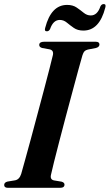

<svg xmlns="http://www.w3.org/2000/svg" viewBox="-20 -900 526 920"><path d="M224.5 -63.5Q218.5 -39.5 239 -35.5L275 -29.5Q289 -25.5 289 -15.5Q289 0 267.5 0H18.5Q0 0 0 -13.5Q0 -26 16 -30L52.5 -36Q73 -40 81.5 -66.5Q87.5 -88 99.8 -132Q112 -176 127.5 -233Q143 -290 159.2 -351.5Q175.5 -413 190.8 -470Q206 -527 217.2 -571Q228.5 -615 233.5 -636.5Q238 -659 218 -663.5L182 -670Q168 -674 168 -684.5Q168 -700 191.5 -700H438.5Q456.5 -700 456.5 -687Q456.5 -674.5 439.5 -670L401 -662.5Q390.5 -660 385 -654.5Q379.5 -649 375 -635Q368.5 -613 356 -567.2Q343.5 -521.5 327.8 -462.8Q312 -404 295.2 -341.2Q278.5 -278.5 263.8 -221.5Q249 -164.5 238.5 -122.5Q228 -80.5 224.5 -63.5ZM379.5 -753.5Q352 -753.5 333.8 -766.2Q315.5 -779 300.2 -791.8Q285 -804.5 266.5 -804.5Q235 -804.5 220 -761Q214.5 -750 204.5 -750Q191.5 -750 196.5 -766.5Q225 -876.5 301.5 -876.5Q329 -876.5 347.2 -864Q365.5 -851.5 381 -838.8Q396.5 -826 415 -826Q446.5 -826 461 -869Q466.5 -880.5 477 -880.5Q489.5 -880.5 484.5 -863.5Q456.5 -753.5 379.5 -753.5Z"/></svg>

Font: Fraunces 72pt S000 SemiBold
Style: Italic
Weight: 600
Italic angle: -16°
Version: Version 1.000; ttfautohint (v1.8.3)